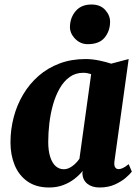

<svg xmlns="http://www.w3.org/2000/svg" viewBox="-20 -822 620 852"><path d="M488 -107.5Q485.5 -88 490.8 -79.8Q496 -71.5 506.5 -71.5Q514 -71.5 524.5 -76Q535 -80.5 551 -93.5L565 -60.5Q558 -50.5 538.5 -33.5Q519 -16.5 489.5 -3.2Q460 10 422 10Q388.5 10 368 -6.2Q347.5 -22.5 345.5 -51.5L347 -63.5Q332.5 -45.5 310.8 -28.5Q289 -11.5 260.8 -0.8Q232.5 10 198 10Q140.5 10 102.2 -16.8Q64 -43.5 45.2 -89Q26.5 -134.5 26.5 -190Q26.5 -247.5 40.8 -301.8Q55 -356 82.8 -402.8Q110.5 -449.5 151 -485Q191.5 -520.5 244 -540.2Q296.5 -560 359.5 -560Q389 -560 420.2 -553.5Q451.5 -547 473.5 -539.5L551 -560ZM384.5 -493Q377 -495.5 368.2 -497.2Q359.5 -499 349.5 -499Q315 -499 289 -480.2Q263 -461.5 244.8 -429.5Q226.5 -397.5 215.2 -357.5Q204 -317.5 199 -274.8Q194 -232 194 -192.5Q194 -153 202.8 -125.8Q211.5 -98.5 227 -84.8Q242.5 -71 263.5 -71Q273 -71 282.2 -74.5Q291.5 -78 300.5 -84.5Q309.5 -91 317.5 -99.2Q325.5 -107.5 332.5 -117.5ZM369 -626Q336 -626 312.2 -651.2Q288.5 -676.5 290.5 -707Q292.5 -746.5 317 -774.2Q341.5 -802 386 -802Q425.5 -802 447.2 -777.5Q469 -753 468.5 -724Q468 -684 444.2 -655Q420.5 -626 369 -626Z"/></svg>

Font: Merriweather 36pt Black
Style: Italic
Weight: 900
Italic angle: -7.8°
Version: Version 2.101